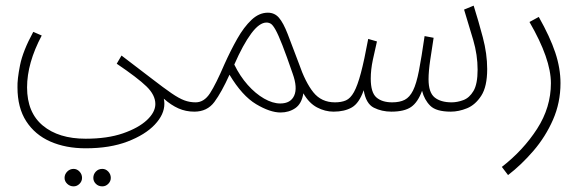

<svg xmlns="http://www.w3.org/2000/svg" viewBox="-20 -391 2077 681"><path d="M42 -81Q41 -109 51 -159.5Q61 -210 98 -278L128 -265Q76 -167 76 -81Q76 8 132 54.5Q188 101 284 101Q361 101 416 82Q471 63 501 35Q531 7 531 -22Q531 -54 499.5 -84.5Q468 -115 394 -165L411 -194Q477 -144 519 -111.5Q561 -79 588 -60.5Q615 -42 634 -35Q653 -28 674 -28Q695 -28 695 -12Q695 5 669 5Q639 5 613 -6.5Q587 -18 561 -41Q563 -32 563 -23Q563 15 529 51Q495 87 432.5 111Q370 135 284 135Q213 135 158.5 111Q104 87 73 39Q42 -9 42 -81ZM343 270Q329 270 320 261Q311 252 311 240Q311 227 320 217.5Q329 208 343 208Q355 208 364 217.5Q373 227 373 240Q373 252 364 261Q355 270 343 270ZM241 270Q228 270 218.5 261Q209 252 209 240Q209 227 218.5 217.5Q228 208 241 208Q253 208 262 217.5Q271 227 271 240Q271 252 262 261Q253 270 241 270Z M669 5 674 -28Q704 -28 725 -60.5Q746 -93 776 -163Q798 -212 821.5 -253.5Q845 -295 872 -320.5Q899 -346 930 -346Q954 -346 969.5 -328Q985 -310 1000.5 -270Q1016 -230 1040 -166Q1063 -99 1091.5 -63.5Q1120 -28 1168 -28Q1189 -28 1189 -12Q1189 5 1163 5Q1133 5 1104.5 -10Q1076 -25 1056 -60Q1050 -23 1027.5 -7.5Q1005 8 975 8Q938 8 888.5 -21.5Q839 -51 794 -126Q766 -64 740.5 -29.5Q715 5 669 5ZM811 -162Q831 -121 858.5 -90Q886 -59 916.5 -41.5Q947 -24 974 -24Q1011 -24 1023.5 -52Q1036 -80 1018 -130Q996 -194 981.5 -231Q967 -268 957.5 -285Q948 -302 941 -306.5Q934 -311 925 -311Q900 -311 871 -272Q842 -233 811 -162Z M1163 5 1168 -28Q1191 -28 1207 -35Q1223 -42 1235.5 -64.5Q1248 -87 1260 -132Q1272 -177 1286 -253L1317 -244Q1310 -214 1302.5 -179Q1295 -144 1295 -112Q1295 -63 1315 -45.5Q1335 -28 1371 -28Q1398 -28 1415.5 -37Q1433 -46 1445 -70Q1457 -94 1466 -140.5Q1475 -187 1486 -263L1518 -257Q1512 -219 1506 -178.5Q1500 -138 1500 -110Q1500 -63 1521.5 -45.5Q1543 -28 1582 -28Q1602 -28 1623.5 -36Q1645 -44 1659.5 -68.5Q1674 -93 1674 -144Q1674 -196 1658.5 -249Q1643 -302 1626 -357L1660 -371Q1677 -317 1692.5 -258.5Q1708 -200 1708 -146Q1708 -84 1687 -51.5Q1666 -19 1636.5 -7Q1607 5 1579 5Q1527 5 1506 -16Q1485 -37 1477 -69Q1462 -28 1438 -11.5Q1414 5 1368 5Q1334 5 1306 -9Q1278 -23 1270 -71Q1254 -25 1228 -10Q1202 5 1163 5Z M1782 230 1760 201Q1836 142 1885 66Q1934 -10 1934 -96Q1934 -182 1858 -313L1891 -331Q1931 -260 1949.5 -204.5Q1968 -149 1968 -96Q1968 -27 1941.5 33.5Q1915 94 1872 144Q1829 194 1782 230Z"/></svg>

Font: Noto Sans Arabic UI XCn XLt
Style: Regular
Weight: 200
Width: 2
Designer: Monotype Design Team, Nadine Chahine and Nizar Qandah
Foundry: Monotype Imaging Inc.
Version: Version 2.010; ttfautohint (v1.8.4.7-5d5b)